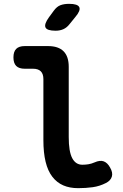

<svg xmlns="http://www.w3.org/2000/svg" viewBox="-20 -970 640 1000"><path d="M338 -256Q338 -181 356 -146.5Q374 -112 409 -112Q425 -112 440.5 -114.5Q456 -117 472 -124Q501 -137 520.5 -129.5Q540 -122 553 -98Q569 -71 562.5 -50Q556 -29 532 -17Q499 0 463 5Q427 10 387 10Q343 10 309.5 -4.5Q276 -19 252.5 -49.5Q229 -80 217.5 -127.5Q206 -175 206 -240V-558Q206 -585 192.5 -598.5Q179 -612 152 -612H109Q79 -612 64.5 -626.5Q50 -641 50 -671Q50 -701 64.5 -715.5Q79 -730 109 -730H230Q284 -730 311 -703Q338 -676 338 -622ZM270 -810Q225 -810 217 -827Q209 -844 235 -880L260 -914Q276 -936 295 -943Q314 -950 340 -950Q385 -950 393 -932.5Q401 -915 372 -881L342 -844Q328 -826 310 -818Q292 -810 270 -810Z"/></svg>

Font: Maple Mono NL
Style: Bold
Weight: 700
Monospace: yes
Designer: subframe7536
Version: Version 7.000